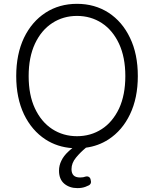

<svg xmlns="http://www.w3.org/2000/svg" viewBox="-20 -757 797 993"><path d="M312.1 192.8Q285.2 169.7 285.2 125.7Q285.2 99.1 297.2 74.6Q308.9 49.4 333.8 26.6Q340.9 19.5 354.4 9.2Q276.6 3.9 215.2 -35.9Q144.5 -82 104 -165.8Q63.9 -250.4 63.9 -363.6Q63.9 -476.9 104 -561.4Q144.5 -645.2 215.6 -691.4Q286.6 -737.2 378.2 -737.2Q469.8 -737.2 541.2 -691.4Q612.6 -644.9 652.3 -561.4Q692.8 -478 692.8 -363.6Q692.8 -250 652.3 -165.8Q612.6 -82.4 541.2 -35.9Q488.3 -1.8 424.7 6.7Q395.2 31.2 373.6 57.5Q349.8 85.6 349.8 117.9Q349.8 139.2 360.8 150.2Q371.4 160.9 394.5 160.9Q411.2 160.9 422.9 156.2Q426.1 155.2 429.7 155.2Q436.4 155.2 441.8 159.4Q447.1 163.7 448.5 170.8L450.3 180.8Q450.6 181.8 450.6 183.9Q450.6 189.3 447.8 193.9Q445 198.5 440 201.3Q431.1 206 421.9 209.2Q404.1 215.9 380.3 215.9Q339.5 215.9 312.1 192.8ZM160.5 -196.7Q193.2 -126.8 249.6 -89.8Q306.8 -52.6 378.2 -52.6Q449.6 -52.6 506.4 -89.5Q562.1 -125.4 595.9 -196Q628.2 -266 628.2 -363.6Q628.2 -460.9 595.5 -531.2Q562.5 -601.2 506.4 -637.8Q449.6 -674.7 378.2 -674.7Q307.2 -674.7 250.4 -637.8Q193.9 -601.2 160.9 -531.2Q128.2 -460.9 128.2 -363.6Q128.2 -265.6 160.5 -196.7Z"/></svg>

Font: DeltaSans Light
Style: Regular
Weight: 300
Designer: Rasmus Andersson
Foundry: rsms
Version: Version 3.012